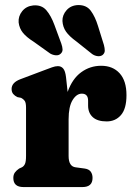

<svg xmlns="http://www.w3.org/2000/svg" viewBox="-20 -758 544 778"><path d="M247.5 -445.5 254 -385.5Q273 -439 309 -465.2Q345 -491.5 390 -491.5Q437 -491.5 464.8 -461Q492.5 -430.5 492.5 -372.5Q492.5 -317.5 470.2 -291.8Q448 -266 412 -266Q375 -266 356 -283.2Q337 -300.5 337 -330V-350Q337 -378.5 311.5 -378.5Q290 -378.5 274 -352.2Q258 -326 258 -274.5V-126Q258 -83.5 286.5 -80L323.5 -75Q340.5 -72.5 347.8 -62.2Q355 -52 355 -37Q355 0 314 0H75Q34 0 34 -37Q34 -50 40.2 -58.8Q46.5 -67.5 57.5 -75L68.5 -80Q76.5 -84 81 -93.5Q85.5 -103 85.5 -126V-321.5Q85.5 -342 80 -349.5Q74.5 -357 65.5 -361.5L50.5 -364.5Q40 -369.5 33.5 -377.2Q27 -385 27 -397.5Q27 -423.5 62.5 -437L158 -473Q177.5 -480.5 190.8 -485.2Q204 -490 214.5 -490Q228 -490 236.2 -480.2Q244.5 -470.5 247.5 -445.5ZM377 -653 401 -576Q404.5 -563 404.5 -552.8Q404.5 -542.5 395.5 -535Q387 -529 375.2 -530.5Q363.5 -532 353.5 -539L289.5 -590Q260.5 -611 247.5 -629.8Q234.5 -648.5 233 -673Q232.5 -697.5 250 -717Q267.5 -736.5 296.5 -737.5Q330.5 -738 348 -714.2Q365.5 -690.5 377 -653ZM200.5 -657 228.5 -581Q233 -568.5 233.5 -558Q234 -547.5 225.5 -540Q218 -533 206 -534Q194 -535 183.5 -541L117 -588.5Q87 -607.5 72.8 -625.2Q58.5 -643 55.5 -667Q53.5 -692 69.8 -712.5Q86 -733 114.5 -736Q148.5 -739 167.8 -716.5Q187 -694 200.5 -657Z"/></svg>

Font: Fraunces 9pt SuperSoft
Style: Bold
Weight: 700
Version: Version 1.000;[b76b70a41]